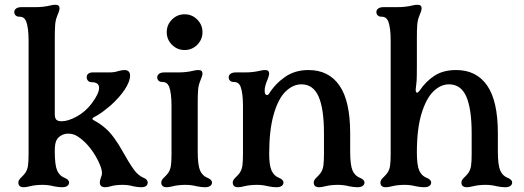

<svg xmlns="http://www.w3.org/2000/svg" viewBox="-20 -776 2200 806"><path d="M57 -10Q57 -16 61 -22Q65 -28 71 -33Q81 -43 86 -50Q95 -63 97.5 -80.5Q100 -98 100 -130V-606Q100 -659 90 -686Q86 -696 79 -701Q72 -706 60 -706Q51 -706 45.5 -711.5Q40 -717 40 -726Q40 -734 47.5 -740Q55 -746 70 -746H128Q163 -746 191 -753Q203 -756 213 -756Q230 -756 230 -741Q230 -732 219 -706Q213 -691 211.5 -671Q210 -651 210 -617V-606V-297Q210 -280 216.5 -273.5Q223 -267 239 -267Q266 -267 302.5 -287Q339 -307 366 -343Q396 -384 396 -407Q396 -431 364 -431Q355 -431 349.5 -437Q344 -443 344 -452Q344 -461 350.5 -466.5Q357 -472 369 -472H440Q460 -472 478 -478Q494 -482 502 -482Q514 -482 520 -476Q526 -470 526 -460Q526 -433 503 -399Q480 -365 444 -333Q426 -318 412 -307.5Q398 -297 382 -288Q378 -286 374 -284Q368 -281 368 -277Q368 -274 374 -271Q402 -256 422 -238Q440 -223 459 -197Q478 -171 494 -142Q521 -93 542 -64Q559 -40 582 -30Q600 -23 600 -10Q600 10 572 10Q559 10 539 6Q519 0 495 0Q465 0 445 6Q431 10 422 10Q399 10 399 -10Q399 -17 403 -29Q408 -39 408 -50Q408 -63 400 -83Q392 -103 380 -123Q365 -148 346.5 -168.5Q328 -189 305 -204Q287 -215 267 -215Q252 -215 240 -209Q224 -201 217 -187Q210 -173 210 -144V-140Q210 -83 220 -60Q230 -38 250 -30Q270 -22 270 -10Q270 -1 262.5 4.5Q255 10 240 10Q226 10 206 6Q182 0 159 0Q129 0 105 6Q89 10 80 10Q57 10 57 -10Z M657 -10Q657 -16 661 -22Q665 -28 671 -33Q681 -43 686 -50Q695 -63 697.5 -80.5Q700 -98 700 -130V-332Q700 -385 690 -412Q686 -422 679 -427Q672 -432 660 -432Q651 -432 645.5 -437.5Q640 -443 640 -452Q640 -460 647.5 -466Q655 -472 670 -472H728Q763 -472 791 -479Q803 -482 813 -482Q830 -482 830 -467Q830 -458 819 -432Q813 -417 811.5 -397Q810 -377 810 -343V-332V-140Q810 -83 820 -60Q830 -38 850 -30Q870 -22 870 -10Q870 -1 862.5 4.5Q855 10 840 10Q826 10 806 6Q782 0 759 0Q729 0 705 6Q689 10 680 10Q657 10 657 -10ZM680 -641Q680 -672 702 -694Q724 -716 755 -716Q786 -716 808 -694Q830 -672 830 -641Q830 -610 808 -588Q786 -566 755 -566Q724 -566 702 -588Q680 -610 680 -641Z M957 -10Q957 -16 961 -22Q965 -28 971 -33Q981 -43 986 -50Q995 -63 997.5 -80.5Q1000 -98 1000 -130V-332Q1000 -385 990 -412Q986 -422 979 -427Q972 -432 960 -432Q951 -432 945.5 -437.5Q940 -443 940 -452Q940 -460 947.5 -466Q955 -472 970 -472H1008Q1043 -472 1071 -479Q1083 -482 1093 -482Q1110 -482 1110 -467Q1110 -461 1104 -444Q1102 -438 1099 -432Q1091 -411 1091 -395Q1091 -377 1101 -377Q1106 -377 1109 -382Q1135 -424 1176.5 -453Q1218 -482 1275 -482Q1360 -482 1405 -417Q1450 -352 1450 -217V-140Q1450 -83 1460 -60Q1470 -38 1490 -30Q1510 -22 1510 -10Q1510 -1 1502.5 4.5Q1495 10 1480 10Q1466 10 1446 6Q1422 0 1399 0Q1369 0 1345 6Q1329 10 1320 10Q1297 10 1297 -10Q1297 -16 1301 -22Q1305 -28 1311 -33Q1321 -43 1326 -50Q1335 -63 1337.5 -80.5Q1340 -98 1340 -130V-217Q1340 -319 1317.5 -370.5Q1295 -422 1245 -422Q1210 -422 1179 -392Q1148 -362 1129 -296Q1110 -230 1110 -130Q1110 -83 1120 -60Q1130 -38 1150 -30Q1170 -22 1170 -10Q1170 -1 1162.5 4.5Q1155 10 1140 10Q1126 10 1106 6Q1082 0 1059 0Q1029 0 1005 6Q989 10 980 10Q957 10 957 -10Z M1577 -10Q1577 -16 1581 -22Q1585 -28 1591 -33Q1601 -43 1606 -50Q1615 -63 1617.5 -80.5Q1620 -98 1620 -130V-606Q1620 -659 1610 -686Q1606 -696 1599 -701Q1592 -706 1580 -706Q1571 -706 1565.5 -711.5Q1560 -717 1560 -726Q1560 -734 1567.5 -740Q1575 -746 1590 -746H1648Q1683 -746 1711 -753Q1723 -756 1733 -756Q1750 -756 1750 -741Q1750 -732 1739 -706Q1733 -691 1731.5 -671Q1730 -651 1730 -617V-606V-501Q1730 -454 1729 -437L1726 -409L1725 -400Q1725 -387 1731 -387Q1735 -387 1741 -395Q1768 -435 1804.5 -458.5Q1841 -482 1895 -482Q1980 -482 2025 -417Q2070 -352 2070 -217V-140Q2070 -83 2080 -60Q2090 -38 2110 -30Q2130 -22 2130 -10Q2130 -1 2122.5 4.5Q2115 10 2100 10Q2086 10 2066 6Q2042 0 2019 0Q1989 0 1965 6Q1949 10 1940 10Q1917 10 1917 -10Q1917 -16 1921 -22Q1925 -28 1931 -33Q1941 -43 1946 -50Q1955 -63 1957.5 -80.5Q1960 -98 1960 -130V-217Q1960 -319 1937.5 -370.5Q1915 -422 1865 -422Q1830 -422 1799.5 -392.5Q1769 -363 1749.5 -299Q1730 -235 1730 -136Q1730 -82 1740 -60Q1750 -38 1770 -30Q1790 -22 1790 -10Q1790 -1 1782.5 4.5Q1775 10 1760 10Q1746 10 1726 6Q1702 0 1679 0Q1649 0 1625 6Q1609 10 1600 10Q1577 10 1577 -10Z"/></svg>

Font: Raigarh
Style: Regular
Weight: 400
Designer: jaikishan Patel
Foundry: MagicType
Version: Version 1.000;FEAKit 1.0